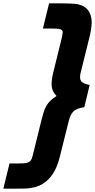

<svg xmlns="http://www.w3.org/2000/svg" viewBox="-128 -934 569 1150"><path d="M377 -292Q329 -285 311 -266Q293 -247 284 -210L230 6Q223 36 210 67Q197 98 176 124.5Q155 151 124 169.5Q93 188 49 193Q41 195 15 195.5Q-11 196 -38 196H-108L-71 45H-16Q10 45 25 43Q40 41 49 34.5Q58 28 62.5 15.5Q67 3 72 -19L121 -217Q127 -242 133.5 -262.5Q140 -283 149.5 -299.5Q159 -316 173.5 -330.5Q188 -345 211 -359Q184 -386 181.5 -419Q179 -452 191 -500L240 -699Q245 -721 247 -733.5Q249 -746 243.5 -752.5Q238 -759 224 -761Q210 -763 183 -763H129L166 -914H236Q263 -914 288.5 -913Q314 -912 322 -911Q363 -906 385 -887.5Q407 -869 415 -842.5Q423 -816 420.5 -785Q418 -754 411 -724L355 -498Q347 -466 357 -449.5Q367 -433 409 -425Z"/></svg>

Font: TypoPRO Sinkin Sans
Style: 800 Black Italic
Weight: 900
Italic angle: -112°
Designer: Keith Bates
Foundry: K-Type
Version: Sinkin Sans (version 1.0)  by Keith Bates   •   © 2014   www